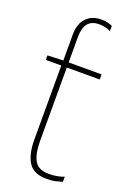

<svg xmlns="http://www.w3.org/2000/svg" viewBox="-149 -819 600 883"><g transform="rotate(20 151.0 -377.5)"><path d="M187 -765Q142 -765 114.5 -736.5Q87 -708 87 -656V-528L10 -525V-503H86V-140Q86 -70 111 -30Q136 10 201 10Q226 10 243 6Q260 2 276 -3V-28Q244 -15 202 -15Q150 -15 131.5 -48.5Q113 -82 113 -143V-503H274V-528H113V-653Q113 -741 185 -741Q218 -741 242 -728V-754Q232 -758 219 -761.5Q206 -765 187 -765Z"/></g></svg>

Font: Noto Sans Display Thin
Style: Regular
Weight: 250
Designer: Monotype Design Team
Foundry: Monotype Imaging Inc.
Version: Version 1.900